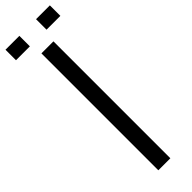

<svg xmlns="http://www.w3.org/2000/svg" viewBox="-379 -1001 998 998"><g transform="rotate(-45 120.0 -502.5)"><path d="M75.7 0V-859.4H164.1V0ZM181.6 -927.7V-1004.9H283.2V-927.7ZM-43 -927.7V-1004.9H59.1V-927.7Z"/></g></svg>

Font: AntonioLight
Style: Regular
Weight: 300
Designer: Vernon Adams
Foundry: Vernon Adams
Version: Version 1.002